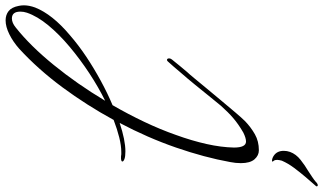

<svg xmlns="http://www.w3.org/2000/svg" viewBox="-376 -530 1181 702"><g transform="rotate(-90 215.0 -179.5)"><path d="M16 176Q-3 176 -17 160Q-31 144 -31 110Q-31 91 -27 71Q-10 -23 26 -127Q62 -231 116 -333Q53 -312 12 -312Q-7 -312 -16 -315.5Q-25 -319 -25 -323Q-25 -329 -6 -328Q-2 -327 1.5 -327Q5 -327 9 -327Q33 -327 63 -334.5Q93 -342 127 -355Q181 -454 246.5 -542.5Q312 -631 387 -700Q413 -723 440.5 -736.5Q468 -750 491 -750Q511 -750 525 -739Q539 -728 544 -702Q545 -698 545.5 -693Q546 -688 546 -683Q546 -664 538 -642Q513 -579 437 -515Q400 -483 358 -455Q316 -427 270 -402Q224 -377 181 -359Q148 -302 120 -243Q92 -184 72 -127Q51 -69 39 -15.5Q27 38 26 85Q26 129 48 129Q61 129 81 119Q112 101 134 82Q156 63 179 37Q190 24 210.5 -1.5Q231 -27 255 -56.5Q279 -86 301 -111Q321 -135 341 -157Q344 -160 346 -160Q352 -160 352 -152Q352 -147 348 -142Q337 -128 324.5 -113Q312 -98 301 -85Q295 -79 279 -59.5Q263 -40 241 -13.5Q219 13 196 40.5Q173 68 153.5 91Q134 114 122 126Q100 147 74.5 161.5Q49 176 16 176ZM197 -386Q246 -410 297 -443.5Q348 -477 394 -515.5Q440 -554 473 -594Q506 -634 519 -672Q523 -684 523 -696Q523 -727 498 -727Q482 -727 465 -713Q398 -660 328 -574Q258 -488 197 -386ZM-115 390Q-117 387 -115 385L-82 347Q-65 327 -48.5 305Q-32 283 -22 260Q-21 256 -20 251.5Q-19 247 -19 243Q-19 235 -22 231Q-28 224 -23 224Q-13 224 -3 231Q14 243 14 267Q14 279 10 290Q2 312 -19 328.5Q-40 345 -59 356Q-67 361 -81 370.5Q-95 380 -98 383Q-110 395 -115 390Z"/></g></svg>

Font: Birthstone Bounce
Style: Regular
Weight: 400
Designer: Robert E. Leuschke
Foundry: Rob Leuschke
Version: Version 1.010; ttfautohint (v1.8.3)